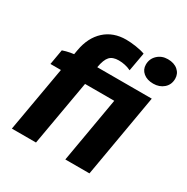

<svg xmlns="http://www.w3.org/2000/svg" viewBox="-168 -883 1000 1027"><g transform="rotate(30 332.5 -369.5)"><path d="M154.8 -512.8H497L477.8 -402.6H47L63.2 -496Q84.2 -503.4 109.2 -508.1Q134.2 -512.8 154.8 -512.8ZM333.8 -718Q362.2 -718 395.8 -712.8Q429.4 -707.6 451 -699.4L430.6 -585Q413 -593.6 393.8 -597.8Q374.6 -602 354.6 -602Q317.6 -602 299.4 -582.4Q281.2 -562.8 272.6 -513L262.4 -452.2L268.8 -448.6L190.2 0H41.2L135.6 -539.4Q150.4 -623.2 202.3 -670.6Q254.2 -718 333.8 -718ZM460.2 -512.8H609.2L520.4 0H371.4ZM490.6 -655Q490.6 -691.2 516.1 -715.1Q541.6 -739 579.2 -739Q618 -739 641.3 -718.8Q664.6 -698.6 664.6 -667.6Q664.6 -630.8 639 -608.4Q613.4 -586 575.2 -586Q537 -586 513.8 -605.3Q490.6 -624.6 490.6 -655Z"/></g></svg>

Font: Fixel Italic Variable 20240409 Display Thin
Style: Italic
Weight: 100
Italic angle: -10°
Designer: AlfaBravo + MacPaw
Foundry: Kyrylo Tkachov, Marchela Mozhyna, Serhii Makarenko, Maria Weinstein, Zakhar Kryvoshyya
Version: Version 1.211;Glyphs 3.2 (3225)